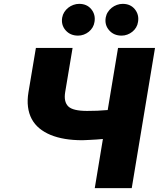

<svg xmlns="http://www.w3.org/2000/svg" viewBox="-20 -976 838 996"><path d="M127.8 -498.6 166.2 -727.3H356.5L318.2 -498.6Q309.7 -448.2 334.2 -424Q358.3 -400.6 431.8 -400.6Q458.5 -400.6 485.3 -401.6Q512.1 -402.7 538.7 -405.2L592.3 -727.3H784.1L663.4 0H471.6L513.8 -255Q498.9 -253.6 481.4 -252.3Q463.8 -251.1 448 -250.4Q432.2 -249.6 420.6 -249.1Q409.1 -248.6 406.2 -248.6Q310 -248.6 242.9 -275.9Q209.2 -289.8 184.3 -310.4Q159.4 -331 144.5 -358.8Q129.6 -386.7 125.2 -421.7Q120.7 -456.7 127.8 -498.6ZM528.4 -884.9Q531.2 -900.6 539.6 -913.5Q547.9 -926.5 559.8 -935.9Q571.7 -945.3 586.5 -950.6Q601.2 -956 616.5 -956Q656.6 -956 679.3 -928.3Q702.4 -899.9 696 -862.2Q693.9 -846.9 686.1 -833.8Q678.3 -820.7 666.5 -811.3Q654.8 -801.8 640.4 -796.5Q626.1 -791.2 610.8 -791.2Q570.3 -791.2 546.2 -818.9Q522 -846.6 528.4 -884.9ZM302.6 -884.9Q305.4 -900.6 313.7 -913.5Q322.1 -926.5 334 -935.9Q345.9 -945.3 360.6 -950.6Q375.4 -956 390.6 -956Q430.8 -956 453.5 -928.3Q476.6 -899.9 470.2 -862.2Q468 -846.9 460.2 -833.8Q452.4 -820.7 440.7 -811.3Q429 -801.8 414.6 -796.5Q400.2 -791.2 384.9 -791.2Q344.5 -791.2 320.3 -818.9Q296.2 -846.6 302.6 -884.9Z"/></svg>

Font: Inter P Black
Style: Italic
Weight: 900
Italic angle: -9.40001°
Designer: Rasmus Andersson
Foundry: rsms
Version: Version 3.018;git-588b23468